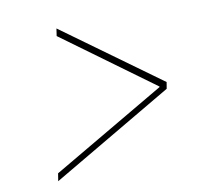

<svg xmlns="http://www.w3.org/2000/svg" viewBox="-64 -621 745 673"><g transform="rotate(-10 308.0 -284.0)"><path d="M521.5 -272.5 90.8 -19.5 95.2 -46.9 502 -285.2 497.1 -278.3 499 -290 501.5 -282.2 173.8 -521.5 177.7 -547.9 525.4 -295.9Z"/></g></svg>

Font: Inter 20pt Thin
Style: Italic
Weight: 250
Italic angle: -9.3988°
Version: Version 4.001;git-66647c0bb